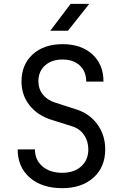

<svg xmlns="http://www.w3.org/2000/svg" viewBox="-20 -970 640 1000"><path d="M304 10Q198 10 135 -45Q72 -100 72 -192H162Q162 -137 201 -103.5Q240 -70 304 -70Q366 -70 403 -103.5Q440 -137 440 -192Q440 -235 417.5 -267.5Q395 -300 356 -312L248 -346Q175 -369 133.5 -422Q92 -475 92 -545Q92 -634 150.5 -687Q209 -740 306 -740Q403 -740 461 -687Q519 -634 519 -545H429Q429 -598 395.5 -629Q362 -660 306 -660Q249 -660 214.5 -629Q180 -598 180 -547Q180 -507 203 -478Q226 -449 266 -436L378 -400Q447 -378 487.5 -322Q528 -266 528 -192Q528 -100 467 -45Q406 10 304 10ZM242 -810 348 -950H445L334 -810Z"/></svg>

Font: JetBrainsMono NF
Style: Regular
Weight: 400
Designer: Philipp Nurullin, Konstantin Bulenkov
Foundry: JetBrains
Version: Version 2.251; ttfautohint (v1.8.3);Nerd Fonts 2.2.2